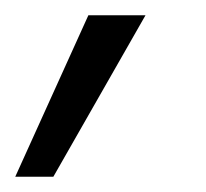

<svg xmlns="http://www.w3.org/2000/svg" viewBox="-85 -112 270 252"><path d="M-65 120 31 -92H106L-15 120Z"/></svg>

Font: DM Sans 18pt Light
Style: Italic
Weight: 300
Italic angle: -10°
Designer: Colophon Foundry, Jonny Pinhorn
Foundry: Colophon Foundry
Version: Version 4.004;gftools[0.9.30]